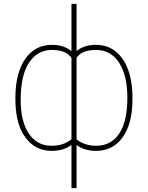

<svg xmlns="http://www.w3.org/2000/svg" viewBox="-20 -770 765 993"><path d="M60.1 -233.9C60.1 -233.9 60.1 -233.9 60.1 -233.9C63 -157.2 81.1 -97.7 114.7 -54.7C148.4 -11.2 192.9 10.3 248 10.3C248 10.3 248 10.3 248 10.3C287.6 10.3 321.8 0 349.6 -20C349.6 -20 349.6 203.1 349.6 203.1C349.6 203.1 376 203.1 376 203.1C376 203.1 376 -20 376 -20C376 -20 376 -20 376 -20C403.3 0 437 10.3 476.6 10.3C476.6 10.3 476.6 10.3 476.6 10.3C534.7 10.3 581.1 -13.2 614.7 -60.5C648.4 -107.9 665 -172.4 665 -254.4C665 -254.4 665 -271 665 -271C665 -271 665 -271 665 -271C664.1 -353 647 -418 613.3 -466.3C579.6 -514.2 533.7 -538.1 475.6 -538.1C475.6 -538.1 475.6 -538.1 475.6 -538.1C435.1 -538.1 401.9 -527.3 376 -505.9C376 -505.9 376 -750 376 -750C376 -750 349.6 -750 349.6 -750C349.6 -750 349.6 -505.4 349.6 -505.4C349.6 -505.4 349.6 -505.4 349.6 -505.4C322.8 -527.3 289.6 -538.1 249 -538.1C249 -538.1 249 -538.1 249 -538.1C189.9 -538.1 143.6 -513.7 109.9 -464.4C76.2 -415 59.6 -348.1 59.6 -264.6C59.6 -264.6 60.1 -233.9 60.1 -233.9ZM86.9 -254.4C86.9 -338.9 101.6 -402.8 130.4 -446.3C159.2 -489.7 198.2 -511.7 248.5 -511.7C248.5 -511.7 248.5 -511.7 248.5 -511.7C297.4 -511.7 331.1 -498 349.6 -470.2C349.6 -470.2 349.6 -49.8 349.6 -49.8C349.6 -49.8 339.4 -42.5 339.4 -42.5C339.4 -42.5 339.4 -42.5 339.4 -42.5C314 -24.9 283.2 -16.1 247.6 -16.1C247.6 -16.1 247.6 -16.1 247.6 -16.1C196.8 -16.1 157.2 -37.1 129.4 -78.6C101.1 -120.1 86.9 -178.7 86.9 -254.4C86.9 -254.4 86.9 -254.4 86.9 -254.4ZM638.7 -264.6C638.7 -183.1 624.5 -121.1 596.7 -79.1C568.8 -37.1 528.8 -16.1 477.1 -16.1C477.1 -16.1 477.1 -16.1 477.1 -16.1C437.5 -16.1 403.8 -27.3 376 -49.3C376 -49.3 376 -471.2 376 -471.2C376 -471.2 376 -471.2 376 -471.2C394 -498 427.2 -511.7 476.1 -511.7C476.1 -511.7 476.1 -511.7 476.1 -511.7C527.3 -511.7 567.4 -489.7 596.2 -445.3C624.5 -400.9 638.7 -340.3 638.7 -264.6C638.7 -264.6 638.7 -264.6 638.7 -264.6Z"/></svg>

Font: WOX
Style: Regular
Weight: 500
Designer: Google
Foundry: ""
Version: ""